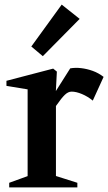

<svg xmlns="http://www.w3.org/2000/svg" viewBox="-20 -814 470 834"><path d="M20 0V-20L111 -53L100 -38V-437L111 -424L8 -441V-463L211 -516L227 -503L222 -406L216 -408L285 -517Q307 -521 332.5 -518Q358 -515 383 -506Q408 -497 430 -480L383 -377Q361 -395 336 -405.5Q311 -416 291 -416Q276 -416 261.5 -402Q247 -388 227 -359Q224 -354 219 -348Q214 -342 210 -336L223 -367V-38L212 -53L316 -20V0ZM166 -570 116 -612 248 -794 326 -732Z"/></svg>

Font: Wittgenstein SemiBold
Style: Regular
Weight: 600
Designer: Jörg Drees
Foundry: Jörg Drees
Version: Version 1.500